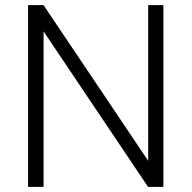

<svg xmlns="http://www.w3.org/2000/svg" viewBox="-20 -731 750 751"><path d="M619.1 0H559.1L150.4 -608.4V0H89.8V-710.9H150.4L559.6 -102.1V-710.9H619.1Z"/></svg>

Font: Roboto Light
Style: Regular
Weight: 300
Designer: Google
Version: Version 2.134; 2016; ttfautohint (v1.6)